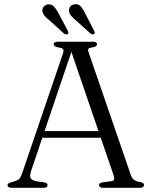

<svg xmlns="http://www.w3.org/2000/svg" viewBox="-20 -900 728 920"><path d="M171 -272H471.5L475.5 -240H165ZM208 -13Q208 -7 203.2 -3.5Q198.5 0 188.5 0H35.5Q25.5 0 20.8 -3.5Q16 -7 16 -12.5Q16 -17 19.5 -20Q23 -23 33 -26.5L55 -33Q69 -38 75.5 -47.2Q82 -56.5 90 -81L281.5 -643Q286.5 -657.5 283 -663.5Q279.5 -669.5 261.5 -672.5Q248 -675 242.5 -678.8Q237 -682.5 237 -688Q237 -693.5 242 -696.8Q247 -700 257 -700H425.5Q435.5 -700 440.2 -696.8Q445 -693.5 445 -688.5Q445 -682.5 440 -678.8Q435 -675 421.5 -673Q406.5 -670.5 403.5 -665.8Q400.5 -661 404.5 -649.5L606 -64Q611 -47.5 620.8 -39.5Q630.5 -31.5 649.5 -28Q662 -25.5 666 -22Q670 -18.5 670 -13Q670 -7 665 -3.5Q660 0 650.5 0H474Q464.5 0 459.5 -3.5Q454.5 -7 454.5 -13Q454.5 -18 458.5 -21.5Q462.5 -25 471.5 -26.5L513 -31.5Q526 -33.5 527 -41Q528 -48.5 522.5 -65.5L316.5 -667.5L329 -672L130 -84Q124.5 -68 124.5 -57.8Q124.5 -47.5 131 -41.5Q137.5 -35.5 151 -32L190.5 -26.5Q200 -24.5 204 -21.5Q208 -18.5 208 -13ZM260.5 -836 304.5 -753Q307 -748.5 307.8 -744.2Q308.5 -740 305 -737Q301 -734.5 296.5 -735.2Q292 -736 287.5 -738.5L217 -802.5Q204 -812.5 195 -822.5Q186 -832.5 183.5 -845Q181.5 -858.5 189.2 -867.8Q197 -877 209.5 -879Q227 -881 238.2 -869Q249.5 -857 260.5 -836ZM388 -836 431 -753Q433.5 -748 434 -744Q434.5 -740 431 -737Q427.5 -734.5 422.8 -735.2Q418 -736 414 -739L343 -803Q330 -813.5 321.2 -823.8Q312.5 -834 311 -846.5Q309 -859.5 316.8 -868.8Q324.5 -878 338 -879.5Q355.5 -882 366.5 -869.8Q377.5 -857.5 388 -836Z"/></svg>

Font: Fraunces Light
Style: Regular
Weight: 300
Version: Version 1.000;[b76b70a41]